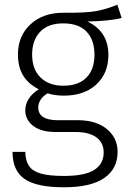

<svg xmlns="http://www.w3.org/2000/svg" viewBox="-20 -588 546 813"><path d="M495 -512Q447 -499 350 -497Q439 -455 439 -355Q439 -278 388 -230.5Q337 -183 250 -183Q211 -183 182 -193Q163 -182 152.5 -166.5Q142 -151 142 -133Q142 -79 225 -79H310Q387 -79 432.5 -41.5Q478 -4 478 55Q478 127 421 166Q364 205 251 205Q134 205 83.5 169.5Q33 134 33 55H87Q88 93 103 115Q118 137 153 147Q188 157 251 157Q339 157 379 131.5Q419 106 419 58Q419 16 388 -6.5Q357 -29 301 -29H216Q154 -29 120.5 -55Q87 -81 87 -121Q87 -147 102 -170Q117 -193 144 -210Q99 -233 77.5 -269Q56 -305 56 -357Q56 -436 109 -485Q162 -534 248 -534Q343 -533 386.5 -541Q430 -549 477 -568ZM116 -357Q116 -295 151.5 -260Q187 -225 248 -225Q312 -225 346 -259.5Q380 -294 380 -356Q380 -419 346.5 -454Q313 -489 248 -489Q183 -489 149.5 -453Q116 -417 116 -357Z"/></svg>

Font: Statis Sans Light
Style: Regular
Weight: 300
Designer: bBox Type GmbH
Foundry: bBox Type GmbH
Version: Version 1.000